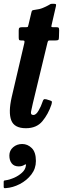

<svg xmlns="http://www.w3.org/2000/svg" viewBox="-52 -664 334 1016"><path d="M64 -520H84.5Q94.5 -520 95.8 -522.8Q97 -525.5 99 -534L114 -597.5Q116 -607 119 -608.8Q122 -610.5 132.5 -612Q156.5 -614.5 174.5 -622Q192.5 -629.5 203 -635.5Q212 -641.5 215.8 -642.8Q219.5 -644 230.5 -644Q240.5 -644 243.2 -642Q246 -640 244 -631.5L221.5 -533.5Q219.5 -525 220 -522.5Q220.5 -520 230 -520H246Q255.5 -520 258.2 -517.5Q261 -515 261 -503.5L260 -468Q260 -455.5 256.5 -452.8Q253 -450 241.5 -450H212Q204.5 -450 202.8 -447.5Q201 -445 199 -437.5L121.5 -116Q116.5 -94 112.5 -74.8Q108.5 -55.5 125 -55.5Q138.5 -55.5 152 -78.5Q165.5 -101.5 173 -125Q175.5 -133.5 179 -137.2Q182.5 -141 193 -138.5L212.5 -132.5Q221.5 -130 222.5 -126Q223.5 -122 220 -110Q203 -59.5 172.2 -22.5Q141.5 14.5 85 14.5Q23.5 14.5 7.5 -27.5Q-8.5 -69.5 10 -150.5L76.5 -435Q78.5 -443.5 77.2 -446.8Q76 -450 66 -450H59Q51 -450 49 -453.2Q47 -456.5 47 -466.5V-503Q47 -513.5 50.5 -516.8Q54 -520 64 -520ZM-2.5 159Q-2.5 132.5 17.5 115.2Q37.5 98 65.5 98Q94 98 116 119.5Q138 141 138 188Q138 228 113.8 259.5Q89.5 291 52.8 310Q16 329 -21.5 331.5Q-28 332 -30.2 331Q-32.5 330 -32.5 323.5V298.5Q-32.5 292.5 -29.8 291.5Q-27 290.5 -22 290Q-2 287.5 22 277Q46 266.5 64.2 250Q82.5 233.5 85 212.5Q89 201 76 209Q64 216.5 47 216.5Q22.5 216.5 10 200.5Q-2.5 184.5 -2.5 159Z"/></svg>

Font: Besley* Condensed Semi
Style: Italic
Weight: 600
Width: 3
Italic angle: -13°
Designer: Owen Earl
Foundry: indestructible type*
Version: Version 3.000; ttfautohint (v1.8.3)